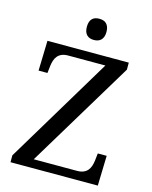

<svg xmlns="http://www.w3.org/2000/svg" viewBox="-132 -996 856 1081"><g transform="rotate(15 296.0 -455.0)"><path d="M534.2 -672.9 158.2 -49.8H410.2Q432.6 -49.8 447.8 -56.4Q462.9 -63 472.2 -74.2Q481.4 -85.4 486.3 -100.3Q491.2 -115.2 493.2 -131.8L498 -174.8H549.8L544.9 0H36.1V-40L411.1 -664.1H193.8Q171.9 -664.1 157 -657.5Q142.1 -650.9 132.8 -639.6Q123.5 -628.4 118.7 -613.5Q113.8 -598.6 111.8 -582L106.9 -539.1H55.2L60.1 -713.9H534.2ZM253.9 -848.1Q253.9 -865.7 258.3 -877.4Q262.7 -889.2 270.5 -896.5Q278.3 -903.8 288.6 -906.7Q298.8 -909.7 311 -909.7Q322.8 -909.7 333 -906.7Q343.3 -903.8 351.1 -896.5Q358.9 -889.2 363.5 -877.4Q368.2 -865.7 368.2 -848.1Q368.2 -830.6 363.5 -818.8Q358.9 -807.1 351.1 -799.8Q343.3 -792.5 333 -789.3Q322.8 -786.1 311 -786.1Q298.8 -786.1 288.6 -789.3Q278.3 -792.5 270.5 -799.8Q262.7 -807.1 258.3 -818.8Q253.9 -830.6 253.9 -848.1Z"/></g></svg>

Font: Noto Serif
Style: Regular
Weight: 400
Designer: Monotype Design team
Foundry: Monotype Imaging Inc.
Version: Version 1.02